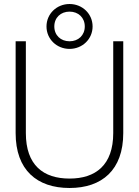

<svg xmlns="http://www.w3.org/2000/svg" viewBox="-20 -926 693 958"><path d="M327 12C489 12 595 -78 595 -262V-720H545V-262C545 -102 457 -35 327 -35C196 -35 109 -102 109 -262V-720H58V-262C58 -78 164 12 327 12ZM212 -794C212 -731 263 -682 327 -682C391 -682 442 -731 442 -794C442 -857 391 -906 327 -906C263 -906 212 -857 212 -794ZM251 -794C251 -838 283 -868 327 -868C371 -868 403 -838 403 -794C403 -750 371 -720 327 -720C283 -720 251 -750 251 -794Z"/></svg>

Font: Aspekta 200
Style: Regular
Weight: 200
Designer: Ivo Dolenc
Version: Version 2.000